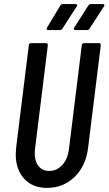

<svg xmlns="http://www.w3.org/2000/svg" viewBox="-20 -911 531 939"><path d="M57 -157Q57 -168 59 -190L121 -690Q121 -694 124 -697Q127 -700 132 -700H205Q214 -700 214 -690L151 -180Q150 -173 150 -160Q150 -121 169 -98Q188 -75 221 -75Q258 -75 284.5 -104Q311 -133 317 -180L380 -690Q380 -694 383 -697Q386 -700 391 -700H464Q473 -700 473 -690L411 -190Q401 -101 345.5 -46.5Q290 8 210 8Q139 8 98 -37Q57 -82 57 -157ZM210 -776 275 -884Q279 -891 288 -891H349Q355 -891 357 -887.5Q359 -884 355 -879L285 -771Q281 -764 272 -764H215Q210 -764 208.5 -767.5Q207 -771 210 -776ZM343 -776 412 -884Q416 -891 425 -891H482Q488 -891 490 -887.5Q492 -884 488 -879L418 -771Q414 -764 405 -764H349Q343 -764 341 -767.5Q339 -771 343 -776Z"/></svg>

Font: Barlow Condensed Medium
Style: Italic
Weight: 500
Width: 3
Italic angle: -7°
Designer: Jeremy Tribby
Foundry: Tribby Type
Version: Version 1.408